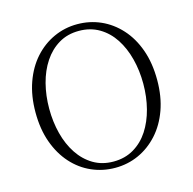

<svg xmlns="http://www.w3.org/2000/svg" viewBox="-109 -849 977 974"><g transform="rotate(-15 379.5 -362.0)"><path d="M379 15Q314 15 256 -10.5Q198 -36 154 -85Q110 -134 85 -203.5Q60 -273 60 -361Q60 -448 85 -518Q110 -588 154 -637Q198 -686 256 -712.5Q314 -739 379 -739Q445 -739 502.5 -713.5Q560 -688 604.5 -639Q649 -590 674 -520Q699 -450 699 -361Q699 -274 674 -204.5Q649 -135 604.5 -86Q560 -37 502.5 -11Q445 15 379 15ZM379 -18Q439 -18 485.5 -45.5Q532 -73 563 -120.5Q594 -168 610 -230Q626 -292 626 -361Q626 -430 610 -492Q594 -554 563 -601.5Q532 -649 485.5 -676.5Q439 -704 379 -704Q319 -704 273 -676.5Q227 -649 195.5 -601.5Q164 -554 148 -492Q132 -430 132 -361Q132 -292 148 -230Q164 -168 195.5 -120.5Q227 -73 273 -45.5Q319 -18 379 -18Z"/></g></svg>

Font: Noto Serif KR ExtraLight
Style: Regular
Weight: 200
Designer: Ryoko NISHIZUKA 西塚涼子 (kana & ideographs); Frank Grießhammer (Latin, Greek & Cyrillic); Wenlong ZHANG 张文龙 (bopomofo); San
Foundry: Adobe
Version: Version 2.002-H1;hotconv 1.1.0;makeotfexe 2.6.0